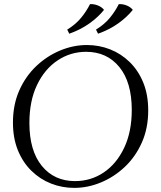

<svg xmlns="http://www.w3.org/2000/svg" viewBox="-20 -899 784 934"><path d="M403 -680Q462 -680 515.5 -659Q569 -638 611 -597Q653 -556 677 -497Q701 -438 701 -362Q701 -275 670 -205.5Q639 -136 587 -87Q535 -38 471 -11.5Q407 15 341 15Q282 15 228.5 -6Q175 -27 133 -68Q91 -109 67 -168Q43 -227 43 -303Q43 -390 74 -459.5Q105 -529 157 -578Q209 -627 273 -653.5Q337 -680 403 -680ZM345 -18Q422 -18 484.5 -60Q547 -102 584 -180Q621 -258 621 -364Q621 -499 560.5 -573Q500 -647 399 -647Q323 -647 260 -605Q197 -563 160 -485.5Q123 -408 123 -301Q123 -166 183.5 -92Q244 -18 345 -18ZM418 -879Q437 -880 456 -872.5Q475 -865 486 -851Q458 -816 415.5 -785.5Q373 -755 317 -735L307 -755Q349 -781 375 -813Q401 -845 418 -879ZM558 -879Q577 -880 596 -872.5Q615 -865 626 -851Q598 -816 555.5 -785.5Q513 -755 457 -735L447 -755Q489 -781 515 -813Q541 -845 558 -879Z"/></svg>

Font: Bona Nova
Style: Italic
Weight: 400
Italic angle: -4°
Designer: Mateusz Machalski
Foundry: Capitalics
Version: Version 4.001; ttfautohint (v1.8.3)